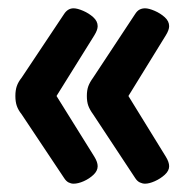

<svg xmlns="http://www.w3.org/2000/svg" viewBox="-20 -489 445 462"><path d="M329 -47Q323 -47 316.5 -50Q310 -53 305 -61L204 -214Q196 -225 192.5 -234.5Q189 -244 189 -258Q189 -272 192.5 -281.5Q196 -291 204 -302L305 -455Q310 -463 316 -466Q322 -469 329 -469Q338 -469 352 -463Q366 -457 376.5 -447.5Q387 -438 387 -426Q387 -417 379 -404L289 -258L379 -112Q387 -99 387 -89Q387 -78 376.5 -68.5Q366 -59 352.5 -53Q339 -47 329 -47ZM157 -47Q151 -47 145 -50Q139 -53 134 -61L32 -214Q24 -224 20.5 -234Q17 -244 17 -258Q17 -272 20.5 -282Q24 -292 32 -302L134 -455Q143 -469 157 -469Q166 -469 180 -463Q194 -457 204.5 -447.5Q215 -438 215 -426Q215 -417 207 -404L116 -258L207 -112Q215 -99 215 -89Q215 -78 205 -68.5Q195 -59 181.5 -53Q168 -47 157 -47Z"/></svg>

Font: Asap Condensed VF Beta
Style: Regular
Weight: 400
Designer: Pablo Cosgaya
Foundry: Omnibus-Type
Version: Version 1.008